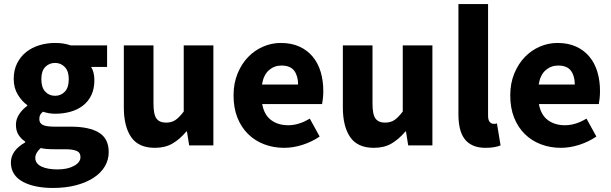

<svg xmlns="http://www.w3.org/2000/svg" viewBox="-20 -721 3032 952"><path d="M242 211Q198 211 160.5 203.5Q123 196 94.5 181Q66 166 50 142Q34 118 34 85Q34 25 105 -15V-19Q85 -32 72 -52Q59 -72 59 -103Q59 -130 75 -154.5Q91 -179 115 -196V-200Q89 -218 68.5 -251.5Q48 -285 48 -329Q48 -374 65 -407.5Q82 -441 110.5 -463.5Q139 -486 176 -497Q213 -508 253 -508Q297 -508 330 -496H511V-389H432Q439 -378 443.5 -361Q448 -344 448 -324Q448 -281 433 -249.5Q418 -218 391.5 -197.5Q365 -177 329.5 -167Q294 -157 253 -157Q224 -157 193 -167Q183 -159 179 -151Q175 -143 175 -130Q175 -111 191.5 -102Q208 -93 250 -93H330Q422 -93 470.5 -63.5Q519 -34 519 33Q519 72 499.5 104.5Q480 137 444 160.5Q408 184 357 197.5Q306 211 242 211ZM253 -246Q282 -246 301.5 -266.5Q321 -287 321 -329Q321 -368 301.5 -388.5Q282 -409 253 -409Q224 -409 204.5 -389Q185 -369 185 -329Q185 -287 204.5 -266.5Q224 -246 253 -246ZM265 119Q315 119 347 101.5Q379 84 379 58Q379 35 359.5 27Q340 19 303 19H252Q226 19 210 17.5Q194 16 182 13Q155 37 155 62Q155 90 185 104.5Q215 119 265 119Z M748 12Q667 12 630.5 -41Q594 -94 594 -188V-496H741V-207Q741 -153 756 -133Q771 -113 803 -113Q831 -113 850 -126Q869 -139 891 -168V-496H1038V0H918L907 -69H904Q872 -31 835.5 -9.5Q799 12 748 12Z M1389 12Q1336 12 1290 -5.5Q1244 -23 1210 -56.5Q1176 -90 1157 -138Q1138 -186 1138 -248Q1138 -308 1158 -356.5Q1178 -405 1210.5 -438.5Q1243 -472 1285 -490Q1327 -508 1372 -508Q1425 -508 1464.5 -490Q1504 -472 1530.5 -440Q1557 -408 1570 -364.5Q1583 -321 1583 -270Q1583 -250 1581 -232Q1579 -214 1577 -205H1280Q1290 -151 1324.5 -125.5Q1359 -100 1409 -100Q1462 -100 1516 -133L1565 -44Q1527 -18 1480.5 -3Q1434 12 1389 12ZM1279 -302H1458Q1458 -344 1439 -370Q1420 -396 1375 -396Q1340 -396 1313.5 -373Q1287 -350 1279 -302Z M1834 12Q1753 12 1716.5 -41Q1680 -94 1680 -188V-496H1827V-207Q1827 -153 1842 -133Q1857 -113 1889 -113Q1917 -113 1936 -126Q1955 -139 1977 -168V-496H2124V0H2004L1993 -69H1990Q1958 -31 1921.5 -9.5Q1885 12 1834 12Z M2388 12Q2350 12 2324 0Q2298 -12 2282.5 -33.5Q2267 -55 2260 -85.5Q2253 -116 2253 -154V-701H2400V-148Q2400 -125 2408.5 -116Q2417 -107 2426 -107Q2431 -107 2434.5 -107Q2438 -107 2444 -109L2462 0Q2450 5 2431.5 8.5Q2413 12 2388 12Z M2761 12Q2708 12 2662 -5.5Q2616 -23 2582 -56.5Q2548 -90 2529 -138Q2510 -186 2510 -248Q2510 -308 2530 -356.5Q2550 -405 2582.5 -438.5Q2615 -472 2657 -490Q2699 -508 2744 -508Q2797 -508 2836.5 -490Q2876 -472 2902.5 -440Q2929 -408 2942 -364.5Q2955 -321 2955 -270Q2955 -250 2953 -232Q2951 -214 2949 -205H2652Q2662 -151 2696.5 -125.5Q2731 -100 2781 -100Q2834 -100 2888 -133L2937 -44Q2899 -18 2852.5 -3Q2806 12 2761 12ZM2651 -302H2830Q2830 -344 2811 -370Q2792 -396 2747 -396Q2712 -396 2685.5 -373Q2659 -350 2651 -302Z"/></svg>

Font: hySource Sans Pro
Style: Bold
Weight: 700
Designer: Paul D. Hunt
Foundry: Adobe Systems Incorporated
Version: Version 2.021;PS 2.000;hotconv 1.0.86;makeotf.lib2.5.63406